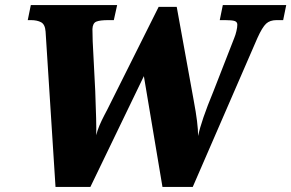

<svg xmlns="http://www.w3.org/2000/svg" viewBox="-20 -734 1144 754"><path d="M159 -610Q157 -638 141.5 -646.5Q126 -655 101 -655H89L101 -714H440L427 -655H406Q372 -655 358 -649Q344 -643 343 -620L344 -572L354 -377Q359 -250 358 -203Q362 -221 370.5 -241Q379 -261 390 -282Q392 -285 401 -303L603 -707H674L741 -338Q758 -248 758 -200Q770 -259 818 -375L900 -585Q905 -597 908.5 -612Q912 -627 912 -637Q912 -648 901.5 -651.5Q891 -655 864 -655H843L855 -714H1104L1092 -655H1066Q1040 -655 1025 -641Q1010 -627 991 -585L737 0H618L545 -435L335 0H198Z"/></svg>

Font: Noto Serif NarrowBlack
Style: Italic
Weight: 900
Width: 4
Italic angle: -12°
Designer: Monotype Design Team
Foundry: Monotype Imaging Inc.
Version: Version 1.001